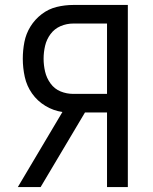

<svg xmlns="http://www.w3.org/2000/svg" viewBox="-20 -755 616 775"><path d="M52 0H144L323 -301H412V0H496V-735H276Q242 -735 209 -727Q176 -719 148.5 -698Q121 -677 103 -648Q85 -619 78.5 -585.5Q72 -552 72 -518Q72 -481 80 -444.5Q88 -408 109.5 -377.5Q131 -347 163.5 -327.5Q196 -308 232 -303ZM276 -376Q249 -376 224.5 -386Q200 -396 184 -418Q168 -440 162 -466Q156 -492 156 -518Q156 -544 162 -570Q168 -596 184 -617.5Q200 -639 224.5 -649.5Q249 -660 276 -660H412V-376Z"/></svg>

Font: Iosevka SS01 Extended
Style: Regular
Weight: 400
Width: 7
Monospace: yes
Designer: Belleve Invis
Foundry: Belleve Invis
Version: Version 3.4.7; ttfautohint (v1.8.3)